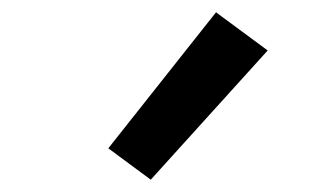

<svg xmlns="http://www.w3.org/2000/svg" viewBox="-20 -829 540 312"><path d="M225 -537 156 -588 331 -809 415 -747Z"/></svg>

Font: Iosevka Curly Slab Semibold
Style: Regular
Weight: 600
Monospace: yes
Designer: Belleve Invis
Foundry: Belleve Invis
Version: Version 22.1.2; ttfautohint (v1.8.4)